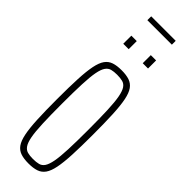

<svg xmlns="http://www.w3.org/2000/svg" viewBox="-337 -1014 1025 1025"><g transform="rotate(45 175.0 -501.5)"><path d="M175 8Q140 8 116 0Q92 -8 77 -29Q62 -50 54 -89.5Q46 -129 43 -191Q40 -253 40 -344Q40 -435 43 -497Q46 -559 54 -598.5Q62 -638 77 -659Q92 -680 116 -688Q140 -696 175 -696Q210 -696 234 -688Q258 -680 273 -659Q288 -638 296 -598.5Q304 -559 307 -497Q310 -435 310 -344Q310 -253 307 -191Q304 -129 296 -89.5Q288 -50 273 -29Q258 -8 234 0Q210 8 175 8ZM175 -26Q199 -26 216.5 -30.5Q234 -35 245 -51.5Q256 -68 262.5 -102Q269 -136 271.5 -195Q274 -254 274 -344Q274 -434 271.5 -493Q269 -552 262.5 -586Q256 -620 245 -636.5Q234 -653 216.5 -657.5Q199 -662 175 -662Q151 -662 134 -657.5Q117 -653 105.5 -636.5Q94 -620 87.5 -586Q81 -552 78.5 -493Q76 -434 76 -344Q76 -254 78.5 -195Q81 -136 87.5 -102Q94 -68 105.5 -51.5Q117 -35 134 -30.5Q151 -26 175 -26ZM81 -802V-863H122V-802ZM228 -802V-863H268V-802ZM83 -982V-1011H268V-982Z"/></g></svg>

Font: Saira UltraCondensed Thin
Style: Regular
Weight: 250
Width: 1
Designer: Hector Gatti with collaboration of the Omnibus-Type team
Foundry: Omnibus-Type
Version: Version 1.101